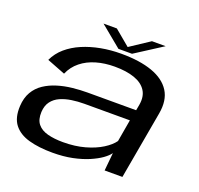

<svg xmlns="http://www.w3.org/2000/svg" viewBox="-124 -846 1027 989"><g transform="rotate(20 389.0 -351.5)"><path d="M260.5 6Q320.5 6 369.5 -4.2Q418.5 -14.5 455.8 -30.5Q493 -46.5 517.8 -64.2Q542.5 -82 554 -98.5L544.5 0H642L708 -372Q721.5 -447.5 690.5 -496.5Q659.5 -545.5 590.8 -570Q522 -594.5 420.5 -594.5Q362.5 -594.5 309.2 -584.5Q256 -574.5 210.2 -555Q164.5 -535.5 130.2 -506Q96 -476.5 77 -436L177.5 -397Q195.5 -438.5 229.8 -466Q264 -493.5 310.5 -507Q357 -520.5 411.5 -520.5Q475.5 -520.5 519.8 -505Q564 -489.5 584.5 -458.2Q605 -427 597 -380L591 -347H324Q285 -347 243 -342.5Q201 -338 162.5 -326.2Q124 -314.5 92.8 -293.8Q61.5 -273 42.8 -240.8Q24 -208.5 21.5 -163Q18 -98.5 46.5 -61.8Q75 -25 130 -9.5Q185 6 260.5 6ZM292.5 -63.5Q244.5 -63.5 208.2 -73Q172 -82.5 152.8 -106Q133.5 -129.5 135.5 -172Q137.5 -207.5 154.5 -230Q171.5 -252.5 199 -264.8Q226.5 -277 260 -282Q293.5 -287 329 -287H578.5L557.5 -166Q539.5 -140.5 502.2 -117Q465 -93.5 411.8 -78.5Q358.5 -63.5 292.5 -63.5ZM397 -613H471.5L621 -709H546L438.5 -638L353.5 -709H280.5Z"/></g></svg>

Font: Anybody Expanded
Style: Italic
Weight: 400
Width: 7
Italic angle: -10°
Version: Version 1.113;gftools[0.9.25]